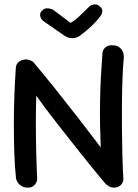

<svg xmlns="http://www.w3.org/2000/svg" viewBox="-20 -853 626 873"><path d="M103 0Q88 -1 78 -7Q68 -13 62.5 -21Q57 -29 55 -34.5Q53 -40 53 -40Q47 -94 45 -158Q43 -222 43 -289Q43 -356 45.5 -421.5Q48 -487 52 -545Q52 -545 53.5 -553Q55 -561 63 -569.5Q71 -578 89 -582Q99 -584 108.5 -581.5Q118 -579 125 -575Q132 -571 133 -569Q180 -513 230.5 -450Q281 -387 333 -320Q385 -253 438 -183Q436 -230 435 -284Q434 -338 435 -395Q436 -452 439 -507.5Q442 -563 446 -614Q446 -614 447 -619Q448 -624 452.5 -630.5Q457 -637 466.5 -642.5Q476 -648 492 -647Q508 -647 518 -641Q528 -635 533.5 -627Q539 -619 541 -610.5Q543 -602 543 -596.5Q543 -591 543 -591Q539 -550 537 -497.5Q535 -445 534.5 -385.5Q534 -326 534.5 -265Q535 -204 536.5 -146Q538 -88 541 -39Q541 -39 540.5 -33.5Q540 -28 536 -20.5Q532 -13 524.5 -7.5Q517 -2 503 0Q488 1 476 -5.5Q464 -12 457.5 -20Q451 -28 451 -28Q451 -28 438 -43.5Q425 -59 403 -86Q381 -113 353 -148Q325 -183 295.5 -220.5Q266 -258 237 -295Q208 -332 184.5 -363.5Q161 -395 145 -418Q143 -363 143 -300Q143 -237 144.5 -170.5Q146 -104 149 -38Q149 -38 148 -32Q147 -26 142.5 -18.5Q138 -11 128.5 -5Q119 1 103 0ZM271 -692 176 -758Q176 -758 172 -762Q168 -766 165 -773Q162 -780 162.5 -788.5Q163 -797 172 -805Q179 -813 187.5 -814.5Q196 -816 203.5 -814.5Q211 -813 216 -811Q221 -809 221 -809L301 -749Q318 -758 339.5 -778Q361 -798 390 -827Q390 -827 396 -829.5Q402 -832 411 -833Q420 -834 430 -827Q440 -820 443 -812.5Q446 -805 445 -799.5Q444 -794 442.5 -790Q441 -786 441 -786Q429 -768 414.5 -753Q400 -738 383.5 -723Q367 -708 345 -692Q337 -685 324 -681.5Q311 -678 297.5 -680.5Q284 -683 271 -692Z"/></svg>

Font: Sour Gummy
Style: Regular
Weight: 400
Designer: Stefie Justprince
Foundry: Eifetstype
Version: Version 1.000